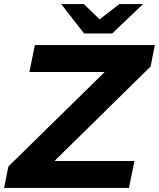

<svg xmlns="http://www.w3.org/2000/svg" viewBox="-37 -921 779 941"><path d="M-17 0 4 -105 536 -627 550 -568H107L134 -700H722L701 -595L170 -73L156 -132H622L595 0ZM375 -757 263 -901H374L497 -782H394L548 -901H664L513 -757Z"/></svg>

Font: MOST Montserrat
Style: Bold Italic
Weight: 700
Italic angle: -11.3°
Designer: Julieta Ulanovsky
Foundry: Julieta Ulanovsky
Version: Version 8.000;March 11, 2024;FontCreator 15.0.0.2926 64-bit